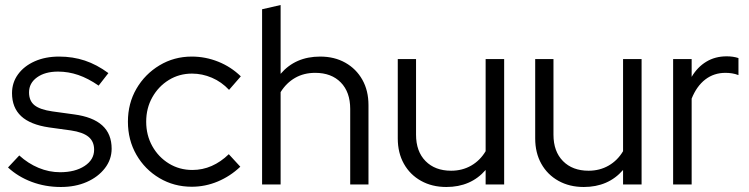

<svg xmlns="http://www.w3.org/2000/svg" viewBox="-20 -737 2992 767"><path d="M223 10Q161 10 106.5 -10.5Q52 -31 12 -68L57 -116Q92 -84 134 -66.5Q176 -49 220 -49Q280 -49 318 -74Q356 -99 356 -139Q356 -172 333.5 -190.5Q311 -209 263 -216L176 -228Q101 -239 64.5 -273Q28 -307 28 -365Q28 -407 52 -440Q76 -473 118.5 -492Q161 -511 216 -511Q271 -511 319 -495Q367 -479 413 -445L374 -395Q332 -424 292.5 -437.5Q253 -451 212 -451Q160 -451 128 -428Q96 -405 96 -368Q96 -334 118 -316.5Q140 -299 189 -292L276 -280Q351 -270 388.5 -236Q426 -202 426 -143Q426 -100 399 -65Q372 -30 326.5 -10Q281 10 223 10Z M746 9Q675.2 9 616.9 -25.5Q558.7 -60 524.8 -118.9Q491 -177.8 491 -250.9Q491 -324 525 -382.5Q559 -441 617.2 -476Q675.4 -511 746 -511Q801 -511 852 -490.5Q903 -470 942 -432L895 -378Q865 -410 826.4 -426.5Q787.9 -443 747 -443Q696 -443 654.5 -417.5Q613 -392 588.5 -348.4Q564 -304.8 564 -250.9Q564 -197 588.4 -153.2Q612.9 -109.4 654.8 -83.7Q696.8 -58 748.4 -58Q789 -58 825.5 -74Q862 -90 894 -121L940 -71Q900 -33 850 -12Q800 9 746 9Z M1027 0V-700L1101 -717V-442Q1160 -511 1259 -511Q1316 -511 1359.5 -486.5Q1403 -462 1427.5 -418.5Q1452 -375 1452 -317V0H1379V-302Q1379 -369 1341.5 -407.5Q1304 -446 1239 -446Q1194 -446 1159 -426Q1124 -406 1101 -369V0Z M1763 10Q1706 10 1662 -14.5Q1618 -39 1593.5 -82.7Q1569 -126.4 1569 -184V-501H1642V-199Q1642 -132 1680 -93.5Q1718 -55 1782.2 -55Q1826.7 -55 1862.4 -75.5Q1898 -96 1920 -133V-501H1994V0H1920V-58Q1861 10 1763 10Z M2312 10Q2255 10 2211 -14.5Q2167 -39 2142.5 -82.7Q2118 -126.4 2118 -184V-501H2191V-199Q2191 -132 2229 -93.5Q2267 -55 2331.2 -55Q2375.7 -55 2411.4 -75.5Q2447 -96 2469 -133V-501H2543V0H2469V-58Q2410 10 2312 10Z M2669 0V-501H2743V-430Q2766 -469 2801.5 -490.5Q2837 -512 2883 -512Q2909 -512 2930 -505V-437Q2917 -442 2904 -444Q2891 -446 2878 -446Q2832 -446 2797.5 -419.5Q2763 -393 2743 -343V0Z"/></svg>

Font: Red Hat Display VF
Style: Regular
Weight: 300
Designer: Pentagram, MCKL
Foundry: Pentagram, MCKL
Version: Version 1.023